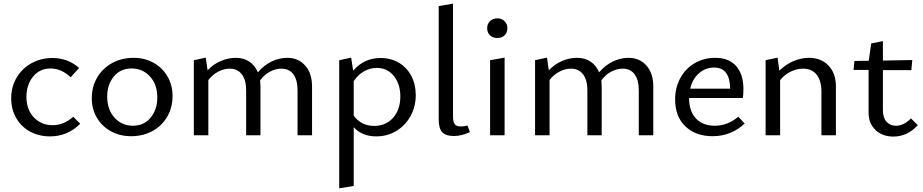

<svg xmlns="http://www.w3.org/2000/svg" viewBox="-20 -737 5030 1046"><path d="M41 -202Q41 -264 70.5 -314Q100 -364 151.5 -392.5Q203 -421 266 -421Q349 -421 411 -367L365 -316Q314 -364 256 -364Q196 -364 160 -319.5Q124 -275 124 -210Q124 -140 164.5 -97.5Q205 -55 266 -55Q328 -55 379 -101L417 -63Q349 6 252 6Q192 6 143.5 -20.5Q95 -47 68 -94.5Q41 -142 41 -202Z M480 -202Q480 -265 509.5 -315Q539 -365 591 -393.5Q643 -422 708 -422Q768 -422 816.5 -395Q865 -368 892.5 -320.5Q920 -273 920 -214Q920 -151 891 -101Q862 -51 810.5 -23Q759 5 694 5Q633 5 584 -22Q535 -49 507.5 -96Q480 -143 480 -202ZM837 -206Q837 -277 797 -320.5Q757 -364 697 -364Q636 -364 600 -320Q564 -276 564 -211Q564 -140 604 -96Q644 -52 704 -52Q765 -52 801 -96.5Q837 -141 837 -206Z M1680 -266V0H1601V-245Q1601 -301 1578.5 -332Q1556 -363 1512 -363Q1482 -363 1450.5 -346.5Q1419 -330 1397 -299Q1399 -279 1399 -266V0H1321V-245Q1321 -301 1297.5 -332Q1274 -363 1231 -363Q1201 -363 1169.5 -347Q1138 -331 1115 -301V0H1036V-409L1101 -423L1111 -354Q1143 -388 1183.5 -405Q1224 -422 1265 -422Q1307 -422 1338 -401.5Q1369 -381 1385 -343Q1418 -382 1460 -402Q1502 -422 1545 -422Q1605 -422 1642.5 -380Q1680 -338 1680 -266Z M2245 -219Q2245 -156 2216.5 -104.5Q2188 -53 2139 -23.5Q2090 6 2030 6Q1952 6 1907 -44V276L1828 289V-409L1893 -423L1904 -352Q1964 -421 2053 -421Q2110 -421 2153.5 -395Q2197 -369 2221 -323Q2245 -277 2245 -219ZM2161 -212Q2161 -278 2126 -322.5Q2091 -367 2033 -367Q1998 -367 1965 -349.5Q1932 -332 1907 -295V-107Q1948 -51 2019 -51Q2082 -51 2121.5 -95.5Q2161 -140 2161 -212Z M2370 -86V-704L2448 -717V-101Q2448 -74 2457 -61Q2466 -48 2490 -48Q2508 -48 2527 -53L2540 -17Q2493 4 2454 4Q2408 4 2389 -17Q2370 -38 2370 -86Z M2634 -583Q2634 -607 2649.5 -622Q2665 -637 2690 -637Q2713 -637 2728.5 -622Q2744 -607 2744 -583Q2744 -559 2729 -544.5Q2714 -530 2690 -530Q2665 -530 2649.5 -544.5Q2634 -559 2634 -583ZM2650 -409 2729 -423V0H2650Z M3539 -266V0H3460V-245Q3460 -301 3437.5 -332Q3415 -363 3371 -363Q3341 -363 3309.5 -346.5Q3278 -330 3256 -299Q3258 -279 3258 -266V0H3180V-245Q3180 -301 3156.5 -332Q3133 -363 3090 -363Q3060 -363 3028.5 -347Q2997 -331 2974 -301V0H2895V-409L2960 -423L2970 -354Q3002 -388 3042.5 -405Q3083 -422 3124 -422Q3166 -422 3197 -401.5Q3228 -381 3244 -343Q3277 -382 3319 -402Q3361 -422 3404 -422Q3464 -422 3501.5 -380Q3539 -338 3539 -266Z M4037 -64Q3963 5 3862 5Q3770 5 3714 -48.5Q3658 -102 3658 -195Q3658 -260 3686.5 -312Q3715 -364 3765 -393Q3815 -422 3876 -422Q3951 -422 3990.5 -377Q4030 -332 4030 -254Q4030 -219 4027 -203H3734Q3734 -132 3771 -92Q3808 -52 3875 -52Q3944 -52 4002 -101ZM3740 -254H3958Q3956 -369 3871 -369Q3823 -369 3787.5 -337.5Q3752 -306 3740 -254Z M4534 -266V0H4455V-239Q4455 -297 4429 -330Q4403 -363 4355 -363Q4322 -363 4288 -347Q4254 -331 4230 -300V0H4151V-409L4216 -423L4226 -352Q4260 -386 4302.5 -404Q4345 -422 4388 -422Q4453 -422 4493.5 -380Q4534 -338 4534 -266Z M4980 -55Q4923 7 4847 7Q4787 7 4749.5 -29Q4712 -65 4712 -122V-356H4630L4635 -405L4713 -406L4726 -500L4790 -513V-407L4950 -410L4945 -355H4790V-136Q4790 -96 4809.5 -74Q4829 -52 4861 -52Q4904 -52 4943 -92Z"/></svg>

Font: Ysabeau Infant Medium
Style: Regular
Weight: 500
Designer: Christian Thalmann (Catharsis Fonts)
Version: Version 0.003